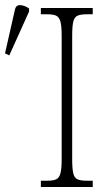

<svg xmlns="http://www.w3.org/2000/svg" viewBox="-30 -746 429 766"><path d="M133 0V-25H158Q182 -25 194 -30.5Q206 -36 211 -54Q216 -72 216 -109V-605Q216 -642 211 -660Q206 -678 194 -683.5Q182 -689 158 -689H133V-714H340V-689H316Q292 -689 279.5 -683.5Q267 -678 262.5 -660Q258 -642 258 -605V-109Q258 -72 262.5 -54Q267 -36 279.5 -30.5Q292 -25 316 -25H340V0ZM7 -525 -10 -533 29 -705Q33 -727 51.5 -725.5Q70 -724 86 -712V-700Z"/></svg>

Font: Noto Serif Condensed ExtraLight
Style: Regular
Weight: 200
Width: 3
Designer: Monotype Design Team
Foundry: Monotype Imaging Inc.
Version: Version 2.013; ttfautohint (v1.8.4.7-5d5b)